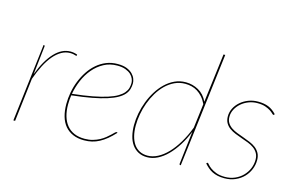

<svg xmlns="http://www.w3.org/2000/svg" viewBox="-91 -941 1800 1171"><g transform="rotate(15 809.0 -356.0)"><path d="M57 0 116 -492H118Q124 -492 124 -485L103.5 -304Q138.5 -397 185 -446.5Q231.5 -496 286 -496Q308 -496 329 -488L327 -479Q306 -486.5 286 -486.5Q257.5 -486.5 231.5 -471.8Q205.5 -457 182.2 -429.8Q159 -402.5 138.5 -363Q118 -323.5 100.5 -274L68 0Z M703 -407Q703 -387.5 697.8 -369.8Q692.5 -352 678.8 -336Q665 -320 640.5 -306Q616 -292 577.8 -279.8Q539.5 -267.5 485.5 -257.2Q431.5 -247 358.5 -239Q354 -209.5 354 -181Q354 -140 363.5 -107.2Q373 -74.5 391.8 -51.5Q410.5 -28.5 438.8 -16.2Q467 -4 505 -4Q533.5 -4 556.8 -10.8Q580 -17.5 598.5 -27.5Q617 -37.5 631.2 -49Q645.5 -60.5 655.8 -70.5Q666 -80.5 673 -87.2Q680 -94 684 -94Q685.5 -94 686.5 -93.8Q687.5 -93.5 690 -91Q666.5 -65.5 644.2 -47.2Q622 -29 599.5 -17Q577 -5 553.5 0.5Q530 6 504 6Q464 6 433.8 -7Q403.5 -20 383.2 -44Q363 -68 353 -102.8Q343 -137.5 343 -181Q343 -217 350 -254.8Q357 -292.5 371 -327.5Q385 -362.5 405.5 -393.5Q426 -424.5 452.8 -447.5Q479.5 -470.5 512.2 -483.8Q545 -497 584 -497Q619 -497 642 -487.5Q665 -478 678.5 -464Q692 -450 697.5 -434.5Q703 -419 703 -407ZM584 -487Q536.5 -487 498.8 -466.5Q461 -446 432.8 -412.5Q404.5 -379 386.2 -336.2Q368 -293.5 360 -249Q434 -257 487.5 -267.2Q541 -277.5 578 -289.5Q615 -301.5 637.8 -315.2Q660.5 -329 673 -344Q685.5 -359 689.8 -374.8Q694 -390.5 694 -407Q694 -419 688.2 -433Q682.5 -447 669.8 -459Q657 -471 635.8 -479Q614.5 -487 584 -487Z M1111 0Q1107 0 1106 -2.2Q1105 -4.5 1105 -7L1129.5 -216Q1110 -167 1084.2 -126.2Q1058.5 -85.5 1029.2 -56Q1000 -26.5 967.5 -10.2Q935 6 902 6Q869.5 6 845.5 -7Q821.5 -20 805.8 -42.5Q790 -65 782.5 -96Q775 -127 775 -163Q775 -198.5 782.2 -237.2Q789.5 -276 803.8 -313.2Q818 -350.5 838.8 -383.8Q859.5 -417 886 -442.2Q912.5 -467.5 944.5 -482.2Q976.5 -497 1014 -497Q1057 -497 1094.2 -476.2Q1131.5 -455.5 1152.5 -411.5L1191 -720H1202L1114 0ZM902 -4Q934 -4 966 -20.5Q998 -37 1027.8 -68Q1057.5 -99 1084 -143Q1110.5 -187 1131.5 -242L1150.5 -395.5Q1138.5 -421 1123.2 -438.2Q1108 -455.5 1090.2 -466.5Q1072.5 -477.5 1053 -482.2Q1033.5 -487 1013 -487Q977 -487 946.2 -472.5Q915.5 -458 890.2 -433.5Q865 -409 845.5 -376.8Q826 -344.5 812.8 -308.5Q799.5 -272.5 792.8 -235Q786 -197.5 786 -163Q786 -126.5 793.5 -97.2Q801 -68 815.5 -47.2Q830 -26.5 851.8 -15.2Q873.5 -4 902 -4Z M1587 -449Q1584.5 -445 1583.2 -444Q1582 -443 1580 -443Q1576.5 -443 1570 -449.8Q1563.5 -456.5 1551 -464.8Q1538.5 -473 1518.5 -480Q1498.5 -487 1468 -487Q1439.5 -487 1413.5 -477Q1387.5 -467 1367.5 -449.8Q1347.5 -432.5 1335.8 -410Q1324 -387.5 1324 -363Q1324 -340 1334 -324.2Q1344 -308.5 1360.2 -297.5Q1376.5 -286.5 1397.2 -278.5Q1418 -270.5 1439.8 -262.8Q1461.5 -255 1482.5 -246.2Q1503.5 -237.5 1519.8 -225Q1536 -212.5 1546 -194.2Q1556 -176 1556 -150Q1556 -120.5 1544.5 -92Q1533 -63.5 1511.5 -41.2Q1490 -19 1459.2 -5.5Q1428.5 8 1390 8Q1366 8 1347.2 3.8Q1328.5 -0.5 1313.5 -8Q1298.5 -15.5 1285.8 -26.5Q1273 -37.5 1261 -51L1264 -54Q1267 -57 1269 -57Q1271.5 -57 1278.5 -48.2Q1285.5 -39.5 1299.5 -29Q1313.5 -18.5 1335.8 -9.8Q1358 -1 1392 -1Q1426 -1 1454.5 -13.5Q1483 -26 1503.2 -46.8Q1523.5 -67.5 1534.8 -94.2Q1546 -121 1546 -150Q1546 -174.5 1536 -191.5Q1526 -208.5 1509.8 -220.2Q1493.5 -232 1472.5 -240Q1451.5 -248 1429.8 -255.5Q1408 -263 1387.2 -271.5Q1366.5 -280 1350.2 -291.8Q1334 -303.5 1324 -320.8Q1314 -338 1314 -363Q1314 -389.5 1326.2 -413.8Q1338.5 -438 1359.8 -456.5Q1381 -475 1409.2 -486Q1437.5 -497 1470 -497Q1508.5 -497 1536 -485.8Q1563.5 -474.5 1587 -449Z"/></g></svg>

Font: Lato Hairline
Style: Italic
Weight: 250
Italic angle: -7°
Designer: Lukasz Dziedzic
Foundry: Lukasz Dziedzic
Version: Version 1.104; Western+Polish opensource